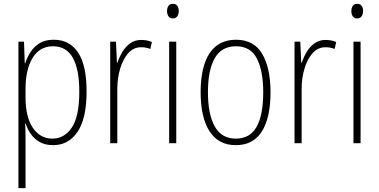

<svg xmlns="http://www.w3.org/2000/svg" viewBox="-20 -746 1976 1000"><path d="M260 -539Q343 -539 387 -472Q431 -405 431 -270Q431 -129 384 -59.5Q337 10 257 10Q216 10 187.5 -6Q159 -22 141 -47.5Q123 -73 114 -102H111Q112 -85 112.5 -62.5Q113 -40 113 -16V234H76V-529H105L109 -416H111Q122 -449 140.5 -477Q159 -505 188 -522Q217 -539 260 -539ZM256 -505Q187 -505 150 -444.5Q113 -384 113 -284V-239Q113 -137 151 -80.5Q189 -24 253 -24Q315 -24 354 -81.5Q393 -139 393 -269Q393 -384 359.5 -444.5Q326 -505 256 -505Z M716 -538Q730 -538 744 -535.5Q758 -533 771 -527L763 -491Q753 -495 741 -497.5Q729 -500 715 -500Q675 -500 647.5 -468.5Q620 -437 605.5 -387.5Q591 -338 591 -283V0H554V-529H584L589 -420H592Q601 -448 617 -475Q633 -502 657.5 -520Q682 -538 716 -538Z M881 -726Q897 -726 904 -715Q911 -704 911 -689Q911 -671 903 -660.5Q895 -650 880 -650Q865 -650 857.5 -661Q850 -672 850 -688Q850 -704 857 -715Q864 -726 881 -726ZM898 -529V0H861V-529Z M1389 -265Q1389 -133 1344 -61.5Q1299 10 1208 10Q1118 10 1071.5 -62Q1025 -134 1025 -266Q1025 -398 1071.5 -468.5Q1118 -539 1209 -539Q1303 -539 1346 -465Q1389 -391 1389 -265ZM1063 -266Q1063 -151 1098.5 -87.5Q1134 -24 1208 -24Q1282 -24 1316.5 -85.5Q1351 -147 1351 -266Q1351 -375 1318.5 -440Q1286 -505 1209 -505Q1134 -505 1098.5 -443Q1063 -381 1063 -266Z M1676 -538Q1690 -538 1704 -535.5Q1718 -533 1731 -527L1723 -491Q1713 -495 1701 -497.5Q1689 -500 1675 -500Q1635 -500 1607.5 -468.5Q1580 -437 1565.5 -387.5Q1551 -338 1551 -283V0H1514V-529H1544L1549 -420H1552Q1561 -448 1577 -475Q1593 -502 1617.5 -520Q1642 -538 1676 -538Z M1841 -726Q1857 -726 1864 -715Q1871 -704 1871 -689Q1871 -671 1863 -660.5Q1855 -650 1840 -650Q1825 -650 1817.5 -661Q1810 -672 1810 -688Q1810 -704 1817 -715Q1824 -726 1841 -726ZM1858 -529V0H1821V-529Z"/></svg>

Font: Noto Sans Khmer Condensed ExtraLight
Style: Regular
Weight: 200
Width: 3
Designer: Danh Hong and the Monotype Design Team
Foundry: Monotype Imaging Inc.
Version: Version 2.004; ttfautohint (v1.8.4.7-5d5b)